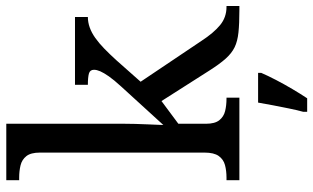

<svg xmlns="http://www.w3.org/2000/svg" viewBox="-218 -582 1021 626"><g transform="rotate(-90 293.0 -269.5)"><path d="M18 0V-42H26Q49 -42 67.5 -47Q86 -52 97 -67.5Q108 -83 108 -114V-650Q108 -680 96.5 -694.5Q85 -709 66.5 -713.5Q48 -718 26 -718H18V-760H202V-374Q202 -361 201.5 -340Q201 -319 200 -298Q199 -277 198.5 -262.5Q198 -248 198 -248L323 -385Q345 -409 356.5 -425.5Q368 -442 373 -453.5Q378 -465 378 -474Q378 -487 366 -490.5Q354 -494 329 -494V-536H550V-494Q533 -494 516 -488Q499 -482 482 -470Q465 -458 447 -440.5Q429 -423 409 -401L339 -322L472 -124Q498 -84 523.5 -63Q549 -42 583 -42H586V0H572Q529 0 500 -3Q471 -6 451.5 -15.5Q432 -25 414.5 -44.5Q397 -64 376 -97L276 -254L202 -199V-109Q202 -80 213.5 -65.5Q225 -51 243.5 -46.5Q262 -42 284 -42H287V0ZM241 208Q247 186 252 161Q257 136 262 110.5Q267 85 271 61H368V71Q359 92 345 119Q331 146 315 173Q299 200 285 221H241Z"/></g></svg>

Font: Noto Serif Thai
Style: Regular
Weight: 400
Designer: Monotype Design Team
Foundry: Monotype Imaging Inc.
Version: Version 2.001